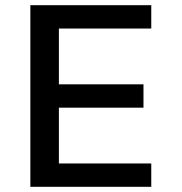

<svg xmlns="http://www.w3.org/2000/svg" viewBox="-20 -720 700 740"><path d="M97 0H563V-90H207V-305H533V-395H207V-610H563V-700H97Z"/></svg>

Font: Uncut Plan8
Style: Regular
Weight: 400
Designer: Kasper Nordkvist
Foundry: UNCUT.wtf
Version: Version 1.002;Glyphs 3.1.2 (3151)